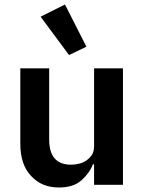

<svg xmlns="http://www.w3.org/2000/svg" viewBox="-20 -819 640 851"><path d="M397 0C397 0 525 0 525 0C525 0 525 -516 525 -516C525 -516 397 -516 397 -516C397 -516 397 -171 397 -171C397 -171 397 -171 397 -171C397 -157 394 -145 389 -135C383 -125 375 -117 366 -110C356 -103 345 -97 333 -94C320 -91 308 -89 295 -89C295 -89 295 -89 295 -89C230 -89 198 -126 198 -201C198 -201 198 -516 198 -516C198 -516 70 -516 70 -516C70 -516 70 -183 70 -183C70 -183 70 -183 70 -183C70 -120 86 -72 118 -39C149 -5 190 12 241 12C241 12 241 12 241 12C283 12 316 2 340 -19C363 -39 381 -63 392 -91C392 -91 397 -91 397 -91C397 -91 397 0 397 0ZM286 -575C286 -575 363 -612 363 -612C363 -612 268 -799 268 -799C268 -799 160 -745 160 -745C160 -745 286 -575 286 -575Z"/></svg>

Font: IBM Plex Mono Mod
Style: SemiBold
Weight: 500
Designer: Mike Abbink, Paul van der Laan, Pieter van Rosmalen
Foundry: Bold Monday
Version: ""